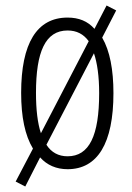

<svg xmlns="http://www.w3.org/2000/svg" viewBox="-20 -606 482 699"><path d="M393 -267C393 -352 380 -421 352 -469L403 -568L368 -586L324 -501C299 -529 267 -542 226 -542C114 -542 57 -448 57 -268C57 -180 71 -113 100 -65L37 55L72 73L126 -33C151 -5 185 10 226 10C335 10 393 -84 393 -267ZM111 -268C111 -417 145 -495 226 -495C259 -495 284 -482 303 -456L129 -121C117 -157 111 -206 111 -268ZM341 -267C341 -112 305 -37 226 -37C193 -37 167 -51 149 -79L322 -412C334 -377 341 -328 341 -267Z"/></svg>

Font: Noto Sans UI Condensed Light
Style: Regular
Weight: 300
Width: 3
Designer: Monotype Design Team
Foundry: Monotype Imaging Inc.
Version: Version 1.901